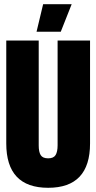

<svg xmlns="http://www.w3.org/2000/svg" viewBox="-20 -893 458 913"><path d="M9.8 -210.9Q9.8 -210.9 9.8 -700.2H164.1V-201.2Q164.1 -170.4 173.6 -155.3Q183.1 -140.1 209 -140.1Q234.9 -140.1 244.4 -155.8Q253.9 -171.4 253.9 -202.1Q253.9 -202.1 253.9 -700.2H408.2V-210.9Q408.2 0 209 0Q9.8 0 9.8 -210.9ZM153.8 -742.2 185.1 -873H320.8L269 -742.2Z"/></svg>

Font: Quaderni
Style: Regular
Weight: 400
Designer: Romain Laurent, Daphné Lejeune, Alexandre D’Hubert
Foundry: ESAD Valence
Version: Version 1.000;FEAKit 1.0